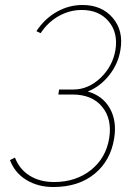

<svg xmlns="http://www.w3.org/2000/svg" viewBox="-20 -740 551 770"><path d="M194 10Q132 10 85.5 -18.5Q39 -47 20 -98L40 -108Q58 -61 99 -35.5Q140 -10 197 -10Q284 -10 344.5 -58Q405 -106 418 -186Q430 -263 389.5 -312Q349 -361 270 -361H214L217 -381H274Q334 -381 383 -427.5Q432 -474 443 -540Q454 -609 415.5 -654.5Q377 -700 308 -700Q259 -700 215.5 -675.5Q172 -651 143 -607L126 -615Q159 -665 207.5 -692.5Q256 -720 311 -720Q388 -720 432 -668.5Q476 -617 463 -540Q454 -484 418 -438.5Q382 -393 332 -373Q392 -356 420.5 -305.5Q449 -255 438 -186Q424 -96 359.5 -43Q295 10 194 10Z"/></svg>

Font: Raleway-v4020 Thin
Style: Italic
Weight: 250
Italic angle: -12°
Designer: Matt McInerney, Pablo Impallari, Rodrigo Fuenzalida
Foundry: Matt McInerney, Pablo Impallari, Rodrigo Fuenzalida
Version: Version 4.020;PS 004.020;hotconv 1.0.88;makeotf.lib2.5.64775